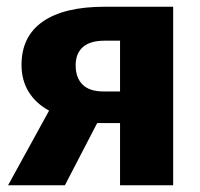

<svg xmlns="http://www.w3.org/2000/svg" viewBox="-20 -551 595 571"><path d="M495 -531V0H337V-185H269L173 0H4L126 -222Q87 -243 65.5 -277.5Q44 -312 44 -358Q44 -443 107.5 -487Q171 -531 292 -531ZM337 -279V-430H291Q248 -430 226.5 -411Q205 -392 205 -357Q205 -320 225.5 -299.5Q246 -279 288 -279Z"/></svg>

Font: Fira Sans BGR
Style: Bold
Weight: 700
Designer: bBox Type GmbH & Carrois Corporate GbR & Edenspiekermann AG
Foundry: bBox Type GmbH & Carrois Corporate GbR & Edenspiekermann AG
Version: Version 4.301